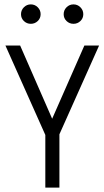

<svg xmlns="http://www.w3.org/2000/svg" viewBox="-20 -859 478 879"><path d="M89.4 -762.7Q76.2 -775.4 76.2 -793.9Q76.2 -812.5 89.4 -825.7Q102.5 -838.9 121.1 -838.9Q139.6 -838.9 152.8 -825.7Q166 -812.5 166 -793.9Q166 -775.4 152.8 -762.7Q139.6 -750 121.1 -750Q102.5 -750 89.4 -762.7ZM284.7 -762.7Q271.5 -775.4 271.5 -793.9Q271.5 -812.5 284.7 -825.7Q297.9 -838.9 316.4 -838.9Q335 -838.9 348.1 -825.7Q361.3 -812.5 361.3 -793.9Q361.3 -775.4 348.1 -762.7Q335 -750 316.4 -750Q297.9 -750 284.7 -762.7ZM187.5 0V-241.2L4.9 -650.4H72.3L218.8 -315.4L366.2 -650.4H433.6L252 -244.1V0Z"/></svg>

Font: Lohit Devanagari
Style: Regular
Weight: 400
Version: 2.95.4